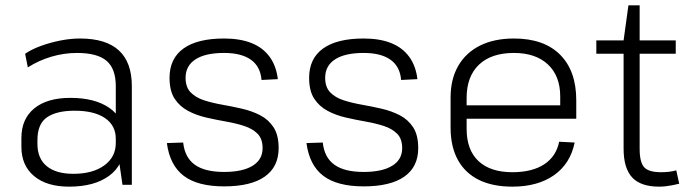

<svg xmlns="http://www.w3.org/2000/svg" viewBox="-20 -691 2582 718"><path d="M413 -173V-369Q413 -434 378.5 -463.5Q344 -493 268 -493Q219 -493 172 -479Q125 -465 84 -439L74 -490Q99 -507 133.5 -519.5Q168 -532 206 -539.5Q244 -547 279 -547Q376 -547 424.5 -502.5Q473 -458 473 -369V0H438ZM238 7Q155 7 107.5 -32.5Q60 -72 60 -142V-175Q60 -246 108 -285.5Q156 -325 243 -325Q335 -325 389 -287.5Q443 -250 443 -180V-145Q443 -74 388 -33.5Q333 7 238 7ZM254 -41Q327 -41 370 -72.5Q413 -104 413 -156V-172Q413 -222 372.5 -249.5Q332 -277 259 -277Q192 -277 156 -252.5Q120 -228 120 -167V-153Q120 -98 155 -69.5Q190 -41 254 -41Z M818 6Q719 6 667 -33.5Q615 -73 604 -156L665 -158Q671 -102 708.5 -75Q746 -48 818 -48Q887 -48 924.5 -71Q962 -94 962 -137Q962 -172 943 -191Q924 -210 893 -220Q862 -230 825 -236.5Q788 -243 751 -251.5Q714 -260 683 -276.5Q652 -293 633 -322Q614 -351 614 -400Q614 -472 666 -509.5Q718 -547 818 -547Q878 -547 920.5 -530Q963 -513 988 -479Q1013 -445 1019 -395L958 -392Q954 -442 918.5 -467.5Q883 -493 818 -493Q748 -493 711 -469Q674 -445 674 -400Q674 -365 693 -345.5Q712 -326 743 -316Q774 -306 811 -299.5Q848 -293 885 -284.5Q922 -276 953 -260Q984 -244 1003 -215Q1022 -186 1022 -137Q1022 -67 970 -30.5Q918 6 818 6Z M1340 6Q1241 6 1189 -33.5Q1137 -73 1126 -156L1187 -158Q1193 -102 1230.5 -75Q1268 -48 1340 -48Q1409 -48 1446.5 -71Q1484 -94 1484 -137Q1484 -172 1465 -191Q1446 -210 1415 -220Q1384 -230 1347 -236.5Q1310 -243 1273 -251.5Q1236 -260 1205 -276.5Q1174 -293 1155 -322Q1136 -351 1136 -400Q1136 -472 1188 -509.5Q1240 -547 1340 -547Q1400 -547 1442.5 -530Q1485 -513 1510 -479Q1535 -445 1541 -395L1480 -392Q1476 -442 1440.5 -467.5Q1405 -493 1340 -493Q1270 -493 1233 -469Q1196 -445 1196 -400Q1196 -365 1215 -345.5Q1234 -326 1265 -316Q1296 -306 1333 -299.5Q1370 -293 1407 -284.5Q1444 -276 1475 -260Q1506 -244 1525 -215Q1544 -186 1544 -137Q1544 -67 1492 -30.5Q1440 6 1340 6Z M1896 7Q1822 7 1770.5 -18.5Q1719 -44 1692 -93.5Q1665 -143 1665 -214V-326Q1665 -395 1693.5 -444.5Q1722 -494 1775 -520.5Q1828 -547 1902 -547Q2014 -547 2074.5 -486.5Q2135 -426 2135 -316V-247H1713V-297H2086L2075 -277V-330Q2075 -407 2029 -450Q1983 -493 1902 -493Q1817 -493 1771 -449Q1725 -405 1725 -325V-209Q1725 -130 1769.5 -88.5Q1814 -47 1896 -47Q1970 -47 2015 -76.5Q2060 -106 2071 -161L2129 -158Q2113 -79 2052 -36Q1991 7 1896 7Z M2445 7Q2376 7 2344 -27.5Q2312 -62 2312 -135V-540L2330 -671H2372V-135Q2372 -84 2389 -65.5Q2406 -47 2452 -47Q2466 -47 2480.5 -48.5Q2495 -50 2509 -54L2520 -4Q2508 -1 2495.5 1.5Q2483 4 2470 5.5Q2457 7 2445 7ZM2210 -540H2507V-490H2210Z"/></svg>

Font: Pathway Extreme 8pt Thin
Style: Regular
Weight: 100
Version: Version 1.001;gftools[0.9.26]